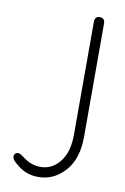

<svg xmlns="http://www.w3.org/2000/svg" viewBox="-80 -724 510 782"><g transform="rotate(10 175.0 -333.5)"><path d="M23 -65Q28 -72 36 -72.5Q44 -73 52 -67L66 -57Q104 -29 147 -33.5Q190 -38 219 -77.5Q248 -117 248 -187V-654Q248 -664 253.5 -670Q259 -676 269 -676Q279 -676 284.5 -670Q290 -664 290 -654V-185Q290 -96 247.5 -46Q205 4 146.5 8.5Q88 13 46 -23L33 -34Q25 -41 22 -49.5Q19 -58 23 -65Z"/></g></svg>

Font: SN Pro Thin
Style: Regular
Weight: 200
Designer: Tobias Whetton
Foundry: Supernotes
Version: Version 1.003;Glyphs 3.3 (3324)